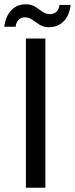

<svg xmlns="http://www.w3.org/2000/svg" viewBox="-44 -877 350 897"><path d="M77 -697H168V0H77ZM-24 -752Q-17 -804 10 -830.5Q37 -857 76 -857Q103 -857 120.5 -845.5Q138 -834 154 -822.5Q170 -811 190 -811Q207 -811 219 -821.5Q231 -832 234 -854H286Q280 -803 252.5 -776.5Q225 -750 186 -750Q159 -750 141 -761.5Q123 -773 107.5 -784.5Q92 -796 72 -796Q55 -796 43.5 -785.5Q32 -775 29 -752Z"/></svg>

Font: Poppins
Style: Regular
Weight: 400
Designer: Ninad Kale (Devanagari), Jonny Pinhorn (Latin)
Version: Version 5.002